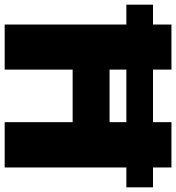

<svg xmlns="http://www.w3.org/2000/svg" viewBox="14 -768 754 822"><g transform="rotate(90 391.0 -357.0)"><path d="M85 0H278V-291H503V0H697V-521H782V-635H697V-714H503V-635H278V-714H85V-635H0V-521H85ZM278 -449V-521H503V-449Z"/></g></svg>

Font: Noto Sans Sinhala UI Black
Style: Regular
Weight: 900
Designer: Jelle Bosma - Monotype Design Team
Foundry: Monotype Imaging Inc.
Version: Version 2.006